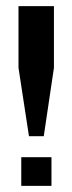

<svg xmlns="http://www.w3.org/2000/svg" viewBox="-20 -603 235 623"><path d="M74 -161 40 -383V-583H155V-383L122 -161ZM49 0V-93H147V0Z"/></svg>

Font: Rokkitt SemiBold SemiBold
Style: Regular
Weight: 600
Version: Version 3.103